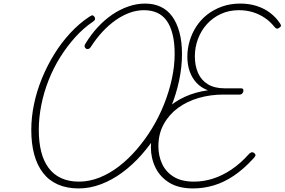

<svg xmlns="http://www.w3.org/2000/svg" viewBox="-20 -1035 1592 1074"><path d="M420 19Q354 19 304 -3Q254 -25 221 -67.5Q188 -110 171.5 -170.5Q155 -231 155 -308Q155 -380 170.5 -453.5Q186 -527 215 -597.5Q244 -668 283.5 -732Q323 -796 373 -850Q423 -904 479 -941Q494 -951 499 -949Q504 -947 509 -940Q513 -934 511.5 -927Q510 -920 499 -913Q447 -878 401 -827Q355 -776 317 -715.5Q279 -655 252 -586.5Q225 -518 211 -447.5Q197 -377 197 -308Q197 -240 210.5 -186.5Q224 -133 252 -95.5Q280 -58 322.5 -38.5Q365 -19 422 -19Q479 -19 536 -41.5Q593 -64 645.5 -104.5Q698 -145 745 -199.5Q792 -254 831 -318Q870 -382 898 -452.5Q926 -523 941.5 -594.5Q957 -666 957 -734Q957 -796 945.5 -842.5Q934 -889 912.5 -919Q891 -949 859 -963.5Q827 -978 785 -978Q745 -978 705 -963.5Q665 -949 626 -921.5Q587 -894 552 -856Q517 -818 487 -771Q482 -763 473.5 -761Q465 -759 459 -765Q454 -769 453 -775.5Q452 -782 458 -791Q489 -842 527 -883Q565 -924 607.5 -953Q650 -982 697 -998.5Q744 -1015 792 -1015Q841 -1015 879 -997Q917 -979 943 -943.5Q969 -908 983.5 -855Q998 -802 998 -734Q998 -660 982 -584.5Q966 -509 936 -435Q906 -361 864 -293.5Q822 -226 771.5 -169Q721 -112 664 -70Q607 -28 545 -4.5Q483 19 420 19ZM1060 19Q980 19 928 -12.5Q876 -44 850 -97Q824 -150 824 -211Q824 -279 847.5 -332.5Q871 -386 913.5 -426.5Q956 -467 1014 -493.5Q1072 -520 1143 -530Q1105 -544 1079.5 -571.5Q1054 -599 1041 -636Q1028 -673 1028 -718Q1028 -763 1041 -806.5Q1054 -850 1079 -888Q1104 -926 1140 -954Q1176 -982 1222.5 -998.5Q1269 -1015 1324 -1015Q1374 -1015 1416 -1001.5Q1458 -988 1490.5 -963.5Q1523 -939 1545 -906Q1550 -900 1551.5 -893Q1553 -886 1541 -879Q1533 -873 1526.5 -875.5Q1520 -878 1515 -885Q1491 -915 1460.5 -935.5Q1430 -956 1394 -967Q1358 -978 1315 -978Q1261 -978 1215.5 -957Q1170 -936 1137.5 -900Q1105 -864 1087.5 -817.5Q1070 -771 1070 -720Q1070 -667 1088 -626.5Q1106 -586 1143 -563.5Q1180 -541 1236 -541H1330Q1336 -541 1339.5 -536.5Q1343 -532 1341 -523Q1338 -514 1333 -510Q1328 -506 1321 -506H1229Q1158 -506 1093 -487.5Q1028 -469 977.5 -432.5Q927 -396 896.5 -341.5Q866 -287 866 -217Q866 -163 887 -118Q908 -73 952 -46Q996 -19 1065 -19Q1118 -19 1170.5 -35.5Q1223 -52 1274.5 -86.5Q1326 -121 1374 -175Q1383 -183 1389.5 -183.5Q1396 -184 1403 -178Q1411 -170 1408.5 -163.5Q1406 -157 1396 -147Q1343 -89 1288 -52Q1233 -15 1176 2Q1119 19 1060 19Z"/></svg>

Font: Playwrite MX Thin
Style: Regular
Weight: 250
Designer: Veronika Burian, José Scaglione
Foundry: TypeTogether
Version: Version 1.002